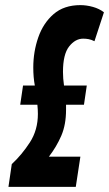

<svg xmlns="http://www.w3.org/2000/svg" viewBox="-20 -730 426 750"><path d="M13 0 26 -89Q65 -125 96.5 -173.5Q128 -222 128 -285Q128 -302 126 -321H59L70 -396H116Q113 -412 111.5 -429.5Q110 -447 110 -466Q110 -528 129.5 -584Q149 -640 189.5 -675Q230 -710 294 -710Q318 -710 343 -703Q368 -696 386 -682L349 -569Q337 -575 326.5 -577Q316 -579 305 -579Q274 -579 250 -548.5Q226 -518 226 -449Q226 -436 227 -423Q228 -410 230 -396H319L308 -321H238Q238 -310 238 -301Q238 -243 219.5 -200Q201 -157 171 -118H294L276 0Z"/></svg>

Font: Georama ExtraCondensed
Style: Bold Italic
Weight: 700
Width: 2
Italic angle: -9°
Designer: Jean-Baptiste Levee
Foundry: Production Type
Version: Version 1.000